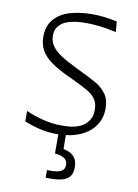

<svg xmlns="http://www.w3.org/2000/svg" viewBox="-108 -812 835 1164"><g transform="rotate(10 310.0 -230.0)"><path d="M338 -684Q280 -684 242.5 -674.2Q205 -664.5 187 -650Q169 -635.5 159.8 -618.2Q150.5 -601 150.5 -572Q150.5 -538 170 -510.5Q189.5 -483 226.2 -458.8Q263 -434.5 323.5 -405.5Q416 -361 454 -339Q492 -317 517 -282.5Q542 -248 542 -193.5Q542 -132.5 509.8 -86.5Q477.5 -40.5 417.8 -15.2Q358 10 278 10Q222.5 10 173 -1.5Q123.5 -13 76 -32.5V-96.5Q126 -74.5 183 -60.2Q240 -46 297.5 -46Q355 -46 387.5 -56.5Q420 -67 438.5 -82.5Q456 -97 467.5 -119.2Q479 -141.5 479 -175Q479 -214 461.2 -239.5Q443.5 -265 412 -283.5Q380.5 -302 315 -333Q299.5 -340.5 283.5 -347.5Q217 -379 176.5 -408.2Q136 -437.5 115.2 -473.2Q94.5 -509 94.5 -557Q94.5 -625 131.5 -666.5Q168.5 -708 229 -725.5Q289.5 -743 365.5 -743Q402 -743 440 -738.5Q478 -734 517 -725L522.5 -661Q422 -684 338 -684ZM420 190Q420 221.5 407.8 241.5Q395.5 261.5 366.8 272Q338 282.5 289 282.5H257V235.5H276.5Q326.5 235.5 346 223Q365.5 210.5 365.5 185.5Q365.5 158.5 346 145Q326.5 131.5 287 127.5V-24H332L334 114L318.5 89.5Q352 94.5 374.2 105.8Q396.5 117 408.2 137.5Q420 158 420 190Z"/></g></svg>

Font: Monaspace Argon Var ExtraLight
Style: Regular
Weight: 200
Designer: Riley Cran and the Lettermatic Team
Version: Version 1.200 (Monaspace Argon Var)